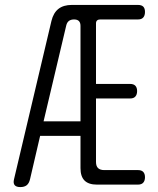

<svg xmlns="http://www.w3.org/2000/svg" viewBox="-20 -750 640 780"><path d="M307 -67V-198H143L102 -22Q98 -5 88.5 2.5Q79 10 62.5 10Q46 10 39.5 2Q33 -6 37 -22L189 -665Q197 -698 217.5 -714Q238 -730 272 -730H540Q555 -730 562 -723Q569 -716 569 -701.5Q569 -687 562 -679Q555 -671 541 -671H387Q379 -671 374.5 -667Q370 -663 370 -655V-409H509Q523 -409 530 -401.5Q537 -394 537 -380Q537 -366 530 -358Q523 -350 509 -350H370V-92Q370 -75 378.5 -67Q387 -59 404 -59H541Q555 -59 562 -51.5Q569 -44 569 -30Q569 -16 562 -8Q555 0 540 0H374Q340 0 323.5 -16.5Q307 -33 307 -67ZM307 -257V-645Q307 -658 300.5 -664.5Q294 -671 281 -671Q268 -671 260 -665Q252 -659 249 -646L157 -257Z"/></svg>

Font: Maple Mono ExtraLight
Style: Regular
Weight: 275
Monospace: yes
Designer: subframe7536
Version: Version 7.000